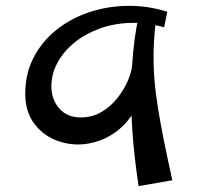

<svg xmlns="http://www.w3.org/2000/svg" viewBox="-20 -625 687 654"><path d="M241 -133Q196 -134 156 -154Q116 -174 91 -212Q66 -250 66 -307Q66 -372 93 -426Q120 -480 167.5 -519.5Q215 -559 277 -581Q339 -603 409 -605Q479 -607 550 -585L539 -532Q479 -549 422.5 -547Q366 -545 317.5 -527Q269 -509 232.5 -479Q196 -449 175.5 -411Q155 -373 155 -330Q155 -287 181.5 -256Q208 -225 255 -225Q294 -225 325.5 -243.5Q357 -262 379.5 -290.5Q402 -319 415 -349Q428 -379 430 -402L472 -391Q472 -325 451.5 -276Q431 -227 397.5 -195Q364 -163 323 -147.5Q282 -132 241 -133ZM452 9Q445 -38 439.5 -85.5Q434 -133 430.5 -183.5Q427 -234 427 -288.5Q427 -343 430 -402Q433 -449 438.5 -491Q444 -533 452 -565L513 -572Q505 -511 503.5 -458Q502 -405 506 -355.5Q510 -306 518.5 -254Q527 -202 539 -142.5Q551 -83 567 -11Z"/></svg>

Font: Marhey Light
Style: Regular
Weight: 300
Designer: Nur Syamsi & Bustanul Arifin
Foundry: Namelatype
Version: Version 1.000